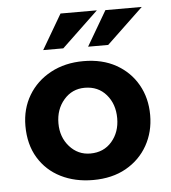

<svg xmlns="http://www.w3.org/2000/svg" viewBox="-49 -686 662 742"><g transform="rotate(-5 282.0 -315.0)"><path d="M40 -220Q40 -286 71 -338Q102 -390 157.5 -420Q213 -450 285 -450Q358 -450 411.5 -420Q465 -390 494.5 -338Q524 -286 524 -220Q524 -155 494.5 -102.5Q465 -50 411 -19.5Q357 11 283 11Q213 11 158 -16.5Q103 -44 71.5 -96Q40 -148 40 -220ZM168 -219Q168 -165 200.5 -128.5Q233 -92 281 -92Q333 -92 364.5 -128.5Q396 -165 396 -219Q396 -274 364.5 -310.5Q333 -347 281 -347Q232 -347 200 -310Q168 -273 168 -219ZM354 -641 212 -506H134L213 -641ZM528 -639 386 -504H308L387 -639Z"/></g></svg>

Font: Reem Kufi SemiBold
Style: Regular
Weight: 600
Designer: Khaled Hosny
Version: Version 1.001